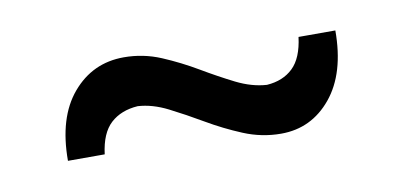

<svg xmlns="http://www.w3.org/2000/svg" viewBox="-33 -477 671 319"><g transform="rotate(-10 302.0 -318.0)"><path d="M421.4 -232.9Q388.7 -232.9 358.2 -245.6Q327.6 -258.3 299.3 -274.9Q271 -291.5 244.9 -304.7Q218.8 -317.9 194.3 -319.3Q166 -317.4 148.4 -301.3Q130.9 -285.2 126.5 -250H64.5Q64.5 -322.8 98.6 -363Q132.8 -403.3 185.5 -403.3Q218.3 -403.3 248.3 -390.6Q278.3 -377.9 306.4 -361.3Q334.5 -344.7 360.8 -331.5Q387.2 -318.4 412.1 -316.9Q439.5 -318.8 456.3 -335Q473.1 -351.1 477.5 -386.2H539.6Q539.6 -314 506.1 -273.4Q472.7 -232.9 421.4 -232.9Z"/></g></svg>

Font: Pinar-DS1-FD Medium
Style: Regular
Weight: 500
Designer: Amin Abedi
Version: Version 3.000